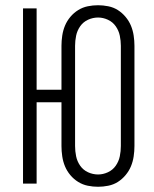

<svg xmlns="http://www.w3.org/2000/svg" viewBox="-20 -702 590 734"><path d="M355 12Q335 12 315.5 8Q296 4 279 -6.5Q262 -17 249 -32.5Q236 -48 228.5 -66Q221 -84 218 -104Q215 -124 215 -144V-311H120V0H68V-670H120V-359H215V-527Q215 -546 218 -566Q221 -586 228.5 -604Q236 -622 249 -637.5Q262 -653 279 -663.5Q296 -674 315.5 -678Q335 -682 355 -682Q374 -682 394 -678Q414 -674 430.5 -663.5Q447 -653 460 -637.5Q473 -622 480.5 -604Q488 -586 491 -566Q494 -546 494 -527V-144Q494 -124 491 -104Q488 -84 480.5 -66Q473 -48 460 -32.5Q447 -17 430.5 -6.5Q414 4 394 8Q374 12 355 12ZM355 -35Q374 -35 392.5 -43.5Q411 -52 422.5 -68.5Q434 -85 438 -104.5Q442 -124 442 -144V-527Q442 -546 438 -565.5Q434 -585 422.5 -601.5Q411 -618 392.5 -626.5Q374 -635 355 -635Q335 -635 316.5 -626.5Q298 -618 286.5 -601.5Q275 -585 271 -565.5Q267 -546 267 -527V-144Q267 -124 271 -104.5Q275 -85 286.5 -68.5Q298 -52 316.5 -43.5Q335 -35 355 -35Z"/></svg>

Font: Lode Dark
Style: Regular
Weight: 400
Monospace: yes
Designer: Belleve Invis
Foundry: Belleve Invis
Version: Version 29.2.0; ttfautohint (v1.8.3)